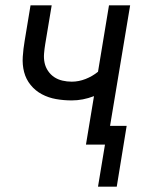

<svg xmlns="http://www.w3.org/2000/svg" viewBox="-20 -540 540 717"><path d="M346 157 372 0H301L331 -181Q310 -173 289.5 -169Q269 -165 248 -165Q218 -165 189.5 -170Q161 -175 136.5 -188Q112 -201 94.5 -222.5Q77 -244 70 -271Q63 -298 65 -328Q67 -358 72 -387L94 -520H173L149 -376Q146 -358 144.5 -340Q143 -322 146.5 -305.5Q150 -289 159.5 -275Q169 -261 182.5 -252Q196 -243 213 -239Q230 -235 248 -235Q274 -235 299.5 -245Q325 -255 346 -272L387 -520H466L391 -70H453L416 157Z"/></svg>

Font: Iosevka
Style: Italic
Weight: 400
Italic angle: -9°
Monospace: yes
Designer: Belleve Invis
Foundry: Belleve Invis
Version: Version 32.5.0; ttfautohint (v1.8.4)